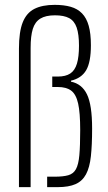

<svg xmlns="http://www.w3.org/2000/svg" viewBox="-20 -770 444 790"><path d="M58 0V-570Q58 -639 73.5 -678Q89 -717 121.5 -733.5Q154 -750 205 -750Q243 -750 271 -742Q299 -734 317.5 -715Q336 -696 345 -664Q354 -632 354 -584Q354 -514 334.5 -481Q315 -448 272 -438V-434Q317 -425 338 -381.5Q359 -338 359 -241Q359 -174 354 -127.5Q349 -81 334 -53Q319 -25 291 -12.5Q263 0 217 0H174V-43H205Q240 -43 261 -49Q282 -55 292.5 -74Q303 -93 306.5 -131.5Q310 -170 310 -235Q310 -306 301.5 -344Q293 -382 273 -397Q253 -412 218 -412H195V-455H218Q250 -455 269 -467.5Q288 -480 296.5 -508Q305 -536 305 -582Q305 -629 295.5 -656.5Q286 -684 264.5 -695.5Q243 -707 206 -707Q168 -707 146 -693.5Q124 -680 115 -651Q106 -622 106 -573V0Z"/></svg>

Font: Saira ExtraCondensed Light
Style: Regular
Weight: 300
Width: 2
Designer: Hector Gatti with collaboration of the Omnibus-Type team
Foundry: Omnibus-Type
Version: Version 1.101